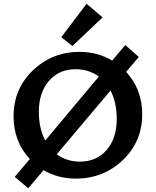

<svg xmlns="http://www.w3.org/2000/svg" viewBox="-20 -940 825 1018"><path d="M524 -848 364 -696 305 -743 439 -920ZM649 -559Q734 -466 734 -334Q734 -189 631 -91Q528 7 382 7Q287 7 211 -38L130 58L58 -2L138 -97Q52 -189 52 -323Q52 -469 154.5 -567Q257 -665 402 -665Q497 -665 575 -619L644 -701L716 -638ZM186 -347Q186 -258 220 -195L504 -534Q451 -573 381 -573Q293 -573 239.5 -511Q186 -449 186 -347ZM404 -83Q492 -83 545.5 -145Q599 -207 599 -309Q599 -396 566 -460L281 -122Q334 -83 404 -83Z"/></svg>

Font: EauTest
Style: Bold
Weight: 700
Designer: Christian Thalmann (Catharsis Fonts)
Version: Version 0.001;PS 000.001;hotconv 1.0.88;makeotf.lib2.5.64775